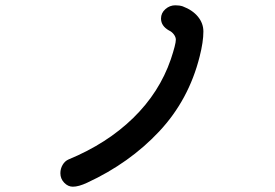

<svg xmlns="http://www.w3.org/2000/svg" viewBox="-20 -736 1040 725"><path d="M208 -82Q208 -99 216.5 -113.5Q225 -128 239 -134Q384 -194 483 -290.5Q582 -387 625 -512Q644 -569 644 -586Q644 -596 636.5 -606Q629 -616 618 -621Q588 -638 588 -666Q588 -687 604.5 -701.5Q621 -716 642 -716Q658 -716 670 -712Q707 -698 727.5 -673Q748 -648 748 -617Q748 -578 734 -523Q693 -359 581 -239.5Q469 -120 309 -46Q277 -31 255 -31Q237 -31 222.5 -46Q208 -61 208 -82Z"/></svg>

Font: Tsukimi Rounded SemiBold
Style: Regular
Weight: 600
Designer: Takashi Funayama
Foundry: Takashi Funayama
Version: Version 1.032; ttfautohint (v1.8.3)